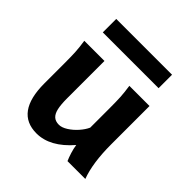

<svg xmlns="http://www.w3.org/2000/svg" viewBox="-189 -833 986 986"><g transform="rotate(45 304.0 -340.0)"><path d="M410.2 -90.3Q321.8 12.2 223.6 12.2Q147.5 12.2 109.1 -40.5Q70.8 -93.3 70.8 -197.8V-341.8Q70.8 -393.1 69.1 -425Q67.4 -457 61 -498H207.5V-227.1Q207.5 -181.6 213.6 -154.3Q219.7 -127 234.1 -113.8Q248.5 -100.6 273.4 -100.6Q294.4 -100.6 319.8 -116.7Q345.2 -132.8 366.5 -157Q387.7 -181.2 397.9 -204.1V-341.8Q397.9 -394 396.2 -424.8Q394.5 -455.6 388.2 -498H534.7V-219.7Q534.7 -84.5 566.4 0H437Q428.7 -18.6 421.1 -43Q413.6 -67.4 410.2 -90.3ZM97.7 -693.4H502.9V-595.7H97.7Z"/></g></svg>

Font: Lesson One
Style: Bold
Weight: 700
Designer: But Ko, Victor Gaultney, Annie Olsen, Julie Remington, Don Collingsworth, Eric Hays, Becca Hirsbrunner
Version: Version 1.100